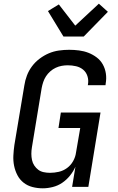

<svg xmlns="http://www.w3.org/2000/svg" viewBox="-20 -1013 640 1041"><path d="M212 8Q183 8 156 1Q129 -6 108 -22.5Q87 -39 74.5 -63Q62 -87 56.5 -114Q51 -141 52.5 -170Q54 -199 58 -227L112 -550Q116 -577 126 -603.5Q136 -630 153.5 -653.5Q171 -677 195 -695Q219 -713 245 -724Q271 -735 299 -739Q327 -743 355 -743Q382 -743 409 -739.5Q436 -736 460 -726.5Q484 -717 504.5 -701.5Q525 -686 537.5 -663.5Q550 -641 554 -614.5Q558 -588 553 -560L552 -551H456L457 -556Q461 -579 454 -600.5Q447 -622 430.5 -635.5Q414 -649 392 -654Q370 -659 348 -659Q331 -659 314.5 -656Q298 -653 282 -645.5Q266 -638 252.5 -626Q239 -614 229.5 -599.5Q220 -585 214.5 -568.5Q209 -552 206 -536L153 -214Q150 -196 150 -179Q150 -162 153.5 -145.5Q157 -129 166 -115.5Q175 -102 187.5 -92.5Q200 -83 217 -79.5Q234 -76 251 -76Q275 -76 299 -81.5Q323 -87 343.5 -102Q364 -117 376.5 -139.5Q389 -162 392 -185L415 -319H297L310 -403H525L459 0H371L389 -109Q378 -84 359.5 -61Q341 -38 317.5 -22Q294 -6 266 1Q238 8 212 8ZM324 -815 240 -953 299 -989 388 -874 516 -993 565 -949 434 -815Z"/></svg>

Font: Iosevka Medium Extended
Style: Italic
Weight: 500
Width: 7
Italic angle: -9°
Monospace: yes
Designer: Belleve Invis
Foundry: Belleve Invis
Version: Version 32.5.0; ttfautohint (v1.8.4)